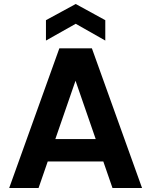

<svg xmlns="http://www.w3.org/2000/svg" viewBox="-20 -941 756 961"><path d="M497 -133H219L173 0H26L277 -699H440L691 0H543ZM459 -245 358 -537 257 -245ZM359 -822 210 -738V-840L359 -921L507 -840V-738Z"/></svg>

Font: MSTAGE SemiBold
Style: Regular
Weight: 600
Designer: Ninad Kale (Devanagari), Jonny Pinhorn (Latin)
Foundry: Indian Type Foundry
Version: 4.004